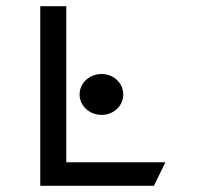

<svg xmlns="http://www.w3.org/2000/svg" viewBox="-20 -600 683 620"><path d="M308 -229C347 -229 378 -258 378 -295C378 -332 347 -361 308 -361C269 -361 237 -332 237 -295C237 -258 269 -229 308 -229ZM194 -580H110V0H477L514 -76H194Z"/></svg>

Font: Charger Monospace
Style: Regular
Weight: 400
Designer: Jasper
Foundry: Cannot Into Space Fonts
Version: Version 0.980